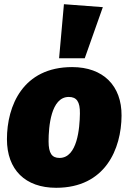

<svg xmlns="http://www.w3.org/2000/svg" viewBox="-20 -873 612 913"><path d="M284 -853 261 -596H383L469 -839ZM247 20C481 20 557 -165 558 -323C559 -465 471 -554 323 -554C89 -554 13 -370 13 -211C13 -66 100 20 247 20ZM263 -122C227 -122 211 -144 211 -201C211 -270 222 -412 307 -412C344 -412 361 -390 360 -333C359 -264 348 -122 263 -122Z"/></svg>

Font: Fira Sans Heavy
Style: Italic
Weight: 900
Italic angle: -8°
Designer: bBox Type GmbH & Carrois Corporate GbR & Edenspiekermann AG
Foundry: bBox Type GmbH & Carrois Corporate GbR & Edenspiekermann AG
Version: Version 4.301;PS 004.301;hotconv 1.0.88;makeotf.lib2.5.64775